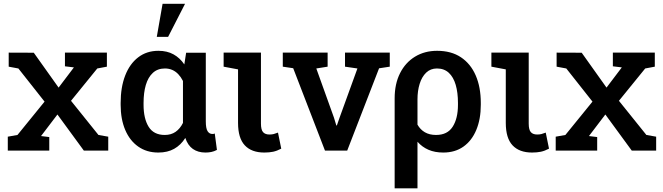

<svg xmlns="http://www.w3.org/2000/svg" viewBox="-20 -812 3575 1035"><path d="M22 0V-75.2L74.2 -84.5L220.2 -264.2L79.1 -442.9L26.9 -452.6V-528.3L162.1 -527.8L295.9 -339.8L378.4 -448.7L330.1 -454.6V-528.3H556.2V-452.6L504.4 -442.9L362.8 -268.6L510.7 -84.5L563.5 -75.2V0H432.1L289.6 -194.8L201.2 -78.6L245.6 -73.2V0Z M833.5 10.3Q770.5 10.3 724.9 -22Q679.2 -54.2 654.8 -112.1Q630.4 -169.9 630.4 -247.1V-257.3Q630.4 -341.8 654.8 -404.8Q679.2 -467.8 724.9 -502.9Q770.5 -538.1 834 -538.1Q880.9 -538.1 915.3 -519Q949.7 -500 973.6 -464.8L983.4 -527.8H1089.4V-158.2Q1089.4 -120.1 1098.9 -105Q1108.4 -89.8 1125 -89.8Q1128.4 -89.8 1131.8 -90.3Q1135.3 -90.8 1137.7 -92.3L1149.4 -3.9Q1133.8 4.4 1118.9 7.3Q1104 10.3 1087.4 10.3Q1047.4 10.3 1019.8 -9Q992.2 -28.3 979 -68.4Q954.6 -29.8 918.9 -9.8Q883.3 10.3 833.5 10.3ZM868.2 -84.5Q902.3 -84.5 926.5 -101.3Q950.7 -118.2 966.3 -149.4V-375.5Q955.6 -396.5 941.4 -411.6Q927.2 -426.8 909.2 -434.8Q891.1 -442.9 869.1 -442.9Q829.6 -442.9 804 -419.2Q778.3 -395.5 766.1 -354Q753.9 -312.5 753.9 -257.3V-247.1Q753.9 -172.9 781.2 -128.7Q808.6 -84.5 868.2 -84.5ZM825.2 -613.3 856.4 -791.5H977.5L886.2 -613.3Z M1404.8 10.3Q1335.9 10.3 1299.6 -28.6Q1263.2 -67.4 1263.2 -149.4V-438L1185.5 -452.6V-528.3H1386.7V-146Q1386.7 -112.3 1398.2 -99.6Q1409.7 -86.9 1432.1 -86.9Q1445.8 -86.9 1455.3 -89.4Q1464.8 -91.8 1478.5 -97.2L1496.1 -10.7Q1473.1 1.5 1452.4 5.9Q1431.6 10.3 1404.8 10.3Z M1731.9 0 1560.5 -444.3 1504.4 -452.6V-528.3H1746.1V-452.6L1685.1 -442.9L1780.3 -177.7L1793 -135.7H1795.9L1810.5 -177.7L1906.7 -442.9L1839.8 -452.6V-528.3H2081.1V-452.6L2023.4 -443.8L1851.6 0Z M2107.4 203.1V-281.7Q2107.4 -359.9 2136.5 -417.5Q2165.5 -475.1 2217.3 -506.6Q2269 -538.1 2336.4 -538.1Q2412.6 -538.1 2464.8 -503.2Q2517.1 -468.3 2544.4 -405.3Q2571.8 -342.3 2571.8 -257.3V-247.1Q2571.8 -169.9 2547.6 -111.8Q2523.4 -53.7 2478.3 -21.7Q2433.1 10.3 2369.6 10.3Q2324.2 10.3 2289.8 -4.6Q2255.4 -19.5 2230.5 -47.9V203.1ZM2330.6 -84.5Q2392.1 -84.5 2420.4 -129.2Q2448.7 -173.8 2448.7 -247.1V-257.3Q2448.7 -313 2436.5 -354.7Q2424.3 -396.5 2399.2 -419.7Q2374 -442.9 2335.4 -442.9Q2300.8 -442.9 2277.3 -420.4Q2253.9 -397.9 2242.2 -360.1Q2230.5 -322.3 2230.5 -276.4V-140.1Q2245.6 -113.3 2270.5 -98.9Q2295.4 -84.5 2330.6 -84.5Z M2848.1 10.3Q2779.3 10.3 2742.9 -28.6Q2706.5 -67.4 2706.5 -149.4V-438L2628.9 -452.6V-528.3H2830.1V-146Q2830.1 -112.3 2841.6 -99.6Q2853 -86.9 2875.5 -86.9Q2889.2 -86.9 2898.7 -89.4Q2908.2 -91.8 2921.9 -97.2L2939.5 -10.7Q2916.5 1.5 2895.8 5.9Q2875 10.3 2848.1 10.3Z M2975.6 0V-75.2L3027.8 -84.5L3173.8 -264.2L3032.7 -442.9L2980.5 -452.6V-528.3L3115.7 -527.8L3249.5 -339.8L3332 -448.7L3283.7 -454.6V-528.3H3509.8V-452.6L3458 -442.9L3316.4 -268.6L3464.4 -84.5L3517.1 -75.2V0H3385.7L3243.2 -194.8L3154.8 -78.6L3199.2 -73.2V0Z"/></svg>

Font: Roboto Slab LO Medium
Style: Regular
Weight: 500
Designer: Google
Version: Version 2.000